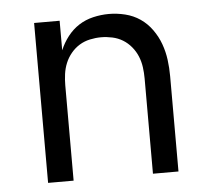

<svg xmlns="http://www.w3.org/2000/svg" viewBox="-44 -575 687 622"><g transform="rotate(-5 300.0 -264.0)"><path d="M88 0V-520H171V-424Q181 -448 197 -468.5Q213 -489 234 -502.5Q255 -516 280.5 -522Q306 -528 332 -528Q358 -528 384.5 -521.5Q411 -515 433 -500Q455 -485 471 -462.5Q487 -440 496 -415Q505 -390 508.5 -363.5Q512 -337 512 -310V0H429V-310Q429 -328 426.5 -346.5Q424 -365 417 -382Q410 -399 398 -413.5Q386 -428 370.5 -437.5Q355 -447 336.5 -451Q318 -455 300 -455Q282 -455 263.5 -451Q245 -447 229.5 -437.5Q214 -428 202 -413.5Q190 -399 183 -382Q176 -365 173.5 -346.5Q171 -328 171 -310V0Z"/></g></svg>

Font: Iosevka Fixed Extended
Style: Regular
Weight: 400
Width: 7
Monospace: yes
Designer: Belleve Invis
Foundry: Belleve Invis
Version: Version 24.1.1; ttfautohint (v1.8.4)